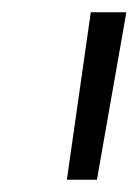

<svg xmlns="http://www.w3.org/2000/svg" viewBox="-20 -720 226 313"><path d="M89 -427 128 -700H186L138 -427Z"/></svg>

Font: Georama Expanded Light
Style: Italic
Weight: 300
Width: 7
Italic angle: -9°
Designer: Jean-Baptiste Levee
Foundry: Production Type
Version: Version 1.000